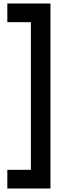

<svg xmlns="http://www.w3.org/2000/svg" viewBox="-20 -840 392 1100"><path d="M269 240V-820H22V-713H157V133H22V240Z"/></svg>

Font: Tilda Sans Bold
Style: Regular
Weight: 700
Designer: ParaType Ltd
Foundry: ParaType Ltd
Version: Version 1.009